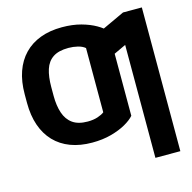

<svg xmlns="http://www.w3.org/2000/svg" viewBox="-130 -867 1203 1202"><g transform="rotate(-15 471.5 -266.5)"><path d="M652.3 -448.2V-89.4Q632.3 -65.9 592.5 -43.2Q552.7 -20.5 497.3 -5.4Q441.9 9.8 373.5 9.8Q295.4 9.8 233.9 -13.4Q172.4 -36.6 129.6 -81.3Q86.9 -126 64.7 -190.2Q42.5 -254.4 42.5 -335.4V-381.3L214.8 -382.3V-335.4Q214.8 -272 230.7 -224.4Q246.6 -176.8 282.7 -150.9Q318.8 -125 380.4 -125Q417 -125 445.1 -134.3Q473.1 -143.6 488.3 -155.8V-448.2ZM652.3 -638.2V-285.2L488.3 -283.2V-572.3Q470.2 -587.4 441.4 -594.5Q412.6 -601.6 381.3 -601.6Q317.4 -601.6 281 -577.1Q244.6 -552.7 229.7 -506.1Q214.8 -459.5 214.8 -392.1V-339.8L42.5 -340.8V-392.1Q42.5 -474.1 64.9 -538.1Q87.4 -602.1 130.4 -646.5Q173.3 -690.9 235.1 -714.1Q296.9 -737.3 375.5 -737.3Q443.8 -737.3 498.8 -722.2Q553.7 -707 593 -684.3Q632.3 -661.6 652.3 -638.2ZM891.6 -727.5V204.1H730V-527.8L562 -449.2V-630.9L769.5 -727.5Z"/></g></svg>

Font: Inter 24pt ExtraBold
Style: Regular
Weight: 800
Designer: Rasmus Andersson
Foundry: rsms
Version: Version 4.001;git-66647c0bb